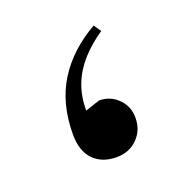

<svg xmlns="http://www.w3.org/2000/svg" viewBox="-62 -298 361 372"><g transform="rotate(-20 118.5 -112.5)"><path d="M121 15Q91 15 73.5 -3Q56 -21 56 -55Q56 -119 84.5 -164.5Q113 -210 166 -240L176 -225Q151 -208 133 -188Q115 -168 105.5 -144Q96 -120 96 -90L126 -100Q149 -100 165 -84Q181 -68 181 -45Q181 -19 164 -2Q147 15 121 15Z"/></g></svg>

Font: El Messiri
Style: Regular
Weight: 400
Designer: Mohamed Gaber
Foundry: Kief Type Foundry
Version: Version 2.020